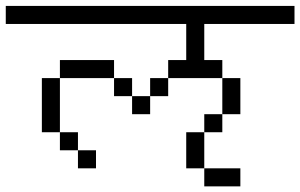

<svg xmlns="http://www.w3.org/2000/svg" viewBox="-20 -708 1040 665"><path d="M1000 -625H687.5V-500H750V-437.5H562.5V-500H625V-625H0V-687.5H1000ZM125 -437.5H187.5V-250H125ZM187.5 -250H250V-187.5H187.5ZM187.5 -500H375V-437.5H187.5ZM250 -187.5H312.5V-125H250ZM375 -437.5H437.5V-375H375ZM437.5 -375H500V-312.5H437.5ZM500 -437.5H562.5V-375H500ZM625 -250H687.5V-125H625ZM687.5 -125H812.5V-62.5H687.5ZM687.5 -312.5H750V-250H687.5ZM750 -437.5H812.5V-312.5H750Z"/></svg>

Font: ChillBitmapSE 16px
Style: Regular
Weight: 400
Designer: Designed by Warren2060
Foundry: ChillType
Version: Version 1.000